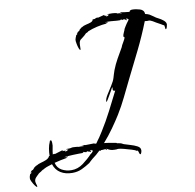

<svg xmlns="http://www.w3.org/2000/svg" viewBox="-194 -853 1094 1077"><g transform="rotate(-10 352.5 -314.5)"><path d="M-69 129Q-73 129 -81 118Q-89 107 -95 94.5Q-101 82 -101 78Q-101 74 -100.5 70Q-100 66 -99 62Q-97 58 -96 54.5Q-95 51 -94 47V51Q-87 49 -87 43V41L-93 45Q-89 41 -87 38Q-84 33 -80 32Q-77 32 -73 28Q-69 24 -67 22L-72 24L-53 10L-52 11Q-40 3 -24 -1Q-8 -5 6 -11Q20 -17 26 -28V-31L30 -29Q30 -49 33.5 -70.5Q37 -92 45 -109Q45 -115 52 -115Q55 -115 56 -108.5Q57 -102 57 -100Q58 -84 54 -69Q52 -61 51 -52.5Q50 -44 49 -35Q52 -36 54.5 -36.5Q57 -37 60 -37V-35L106 -49V-47Q108 -46 109 -47H112L110 -46Q109 -46 108 -45.5Q107 -45 105 -44H124L119 -39H120Q128 -39 136 -44L134 -46L141 -48L127 -50L130 -52H144Q148 -52 151.5 -52.5Q155 -53 159 -54Q160 -55 165 -55H170Q175 -55 186.5 -54Q198 -53 202 -51V-52H213Q224 -52 227 -51L228 -52Q226 -54 219.5 -55Q213 -56 215 -56H237V-55L289 -56L290 -54Q291 -53 300 -53Q305 -61 311 -69Q317 -77 322 -84Q327 -92 332 -99.5Q337 -107 342 -115Q374 -166 401.5 -219.5Q429 -273 456 -327H453Q443 -327 443 -336Q443 -338 443.5 -341.5Q444 -345 445 -349L439 -343Q439 -342 433 -331.5Q427 -321 419 -307Q411 -293 404.5 -282.5Q398 -272 397 -272V-274Q396 -274 396 -276Q396 -290 409.5 -312Q423 -334 438.5 -358Q454 -382 459 -400L465 -420Q467 -425 468.5 -430.5Q470 -436 472 -441Q484 -472 500.5 -501.5Q517 -531 534 -560Q537 -570 548 -587.5Q559 -605 559 -613Q559 -615 557 -615Q554 -614 554 -619Q554 -626 560 -639Q567 -654 568 -659Q572 -666 576 -672.5Q580 -679 584 -685L600 -707L592 -712L594 -714L590 -716L589 -714L591 -713H588L586 -712Q586 -710 587 -710Q588 -710 589 -709V-705L588 -704Q585 -707 581.5 -709Q578 -711 574 -713Q570 -713 568 -710L558 -713V-717Q556 -711 551 -711Q543 -711 534 -711.5Q525 -712 517 -713Q508 -714 499 -714.5Q490 -715 482 -715H475Q473 -714 468 -714L466 -713V-712L467 -713H477Q482 -713 484 -712L471 -707L474 -706Q447 -704 418 -697.5Q389 -691 363 -680L364 -679L352 -672L354 -676Q339 -660 329.5 -653.5Q320 -647 314.5 -642Q309 -637 307 -627Q305 -617 305 -594V-590Q305 -586 303 -586Q299 -586 295 -597.5Q291 -609 288.5 -622Q286 -635 286 -638Q285 -647 289 -657Q291 -661 292 -664Q293 -667 294 -670Q296 -671 299 -673.5Q302 -676 302 -678L301 -679L297 -676Q300 -679 303 -682Q306 -685 308 -689H310Q312 -689 315.5 -692.5Q319 -696 320 -698L317 -696H316L333 -710V-709Q345 -717 360 -720Q375 -723 387 -727.5Q399 -732 402 -744L405 -742Q413 -742 417 -745Q422 -748 429 -748H431L430 -746L469 -756V-754H473L467 -751L482 -749L478 -746L480 -745Q482 -745 486 -746.5Q490 -748 492 -749L491 -751Q492 -751 493 -751.5Q494 -752 496 -753L486 -755L488 -757H515Q520 -757 530.5 -755.5Q541 -754 545 -750V-751Q558 -751 566 -747L567 -748L557 -755Q564 -754 571 -753Q578 -752 585 -751L612 -748Q613 -754 618 -756Q623 -758 628 -758Q649 -758 672 -751Q695 -744 696 -721Q711 -718 720 -713Q729 -708 741 -699Q752 -690 765 -684Q779 -677 789 -669Q796 -664 801 -657.5Q806 -651 806 -643Q806 -639 803 -628Q800 -617 795 -617Q793 -617 792.5 -628.5Q792 -640 788 -642L786 -641Q783 -644 771 -650.5Q759 -657 747.5 -663.5Q736 -670 732 -673Q718 -681 710 -681Q706 -680 700 -680.5Q694 -681 687 -682Q656 -603 618 -526L542 -373L497 -281Q486 -258 473.5 -235.5Q461 -213 447 -190Q429 -161 401.5 -122Q374 -83 343 -48Q351 -47 360 -46Q369 -45 378 -43L412 -37V-36Q417 -33 424 -33L437 -30Q441 -28 444 -26.5Q447 -25 451 -23Q465 -18 486.5 -12Q508 -6 525 3Q542 12 542 26Q543 30 540 39.5Q537 49 533 49Q529 49 526.5 37.5Q524 26 520 26L517 27Q511 22 490 15.5Q469 9 447.5 3.5Q426 -2 418 -2Q415 -2 412 -2Q409 -2 406 -1H394Q381 -1 371 -4.5Q361 -8 350 -15V-14L353 -10L349 -7L348 -8L349 -10L347 -12Q346 -13 339 -13Q333 -13 330 -12H320L317 -9H316L310 -11Q299 0 287.5 9.5Q276 19 265 27Q262 29 253 37.5Q244 46 242 48Q219 63 194.5 74.5Q170 86 140 86Q101 86 73.5 69Q46 52 35 18Q23 22 11.5 25.5Q0 29 -11 35L-25 43L-21 39Q-17 35 -25 42Q-33 49 -38 51Q-46 55 -54 63L-46 57Q-56 65 -65.5 75.5Q-75 86 -74 100L-71 113Q-68 119 -68 126V128Q-69 128 -69 129ZM294 -670Q295 -672 295 -673Q295 -674 296 -675V-673ZM138 70Q174 70 205 47Q236 24 259 -1Q261 -1 266 -6Q268 -8 270.5 -11Q273 -14 275 -17L266 -20L268 -22L264 -23L262 -21L265 -20H258Q258 -17 263 -17V-13L262 -12Q261 -14 253 -15Q247 -16 244 -19Q239 -18 236 -15L224 -18L223 -20Q217 -14 213 -14Q209 -14 194 -14Q179 -14 160.5 -13Q142 -12 127.5 -11Q113 -10 110 -8V-7L111 -8H120Q123 -9 129 -9Q130 -9 131 -8H132L117 -3L121 -2Q104 1 86.5 4.5Q69 8 51 13Q58 43 83 56.5Q108 70 138 70Z"/></g></svg>

Font: Water Brush
Style: Regular
Weight: 400
Designer: Robert E. Leuschke
Foundry: Robert E. Leuschke
Version: Version 1.010; ttfautohint (v1.8.4.7-5d5b)